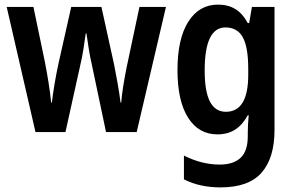

<svg xmlns="http://www.w3.org/2000/svg" viewBox="-20 -573 1276 833"><path d="M379 -290Q371 -324 365 -362Q359 -400 355 -428H352Q348 -398 342 -360Q336 -322 328 -289L264 0H134L9 -543H125L175 -303Q183 -262 190.5 -215.5Q198 -169 202 -128H205Q209 -163 216.5 -207.5Q224 -252 233 -294L289 -543H420L475 -293Q482 -257 490 -213Q498 -169 503 -128H506Q508 -158 514.5 -198.5Q521 -239 529 -279L585 -543H700L573 0H440Z M926 -553Q969 -553 1000.5 -534Q1032 -515 1055 -473H1061L1073 -543H1171V-9Q1171 112 1115 176Q1059 240 937 240Q846 240 778 205V102Q855 141 934 141Q992 141 1023.5 112Q1055 83 1055 18V4Q1055 -11 1056 -32.5Q1057 -54 1059 -73H1055Q1032 -31 1000 -10.5Q968 10 923 10Q842 10 796 -62.5Q750 -135 750 -269Q750 -405 797 -479Q844 -553 926 -553ZM958 -454Q868 -454 868 -267Q868 -176 891 -132Q914 -88 960 -88Q1057 -88 1057 -249V-274Q1057 -368 1033.5 -411Q1010 -454 958 -454Z"/></svg>

Font: Noto Sans Khmer UI Condensed SemiBold
Style: Regular
Weight: 600
Width: 3
Designer: Danh Hong and the Monotype Design Team
Foundry: Monotype Imaging Inc.
Version: Version 2.002; ttfautohint (v1.8.4.7-5d5b)